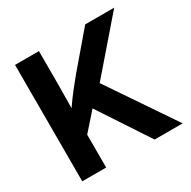

<svg xmlns="http://www.w3.org/2000/svg" viewBox="-162 -884 1032 1039"><g transform="rotate(-30 354.0 -364.0)"><path d="M171.4 -160.2V-313Q194.8 -350.1 217.5 -382.8Q240.2 -415.5 265.6 -448.2Q291 -481 321.8 -518.1L500.5 -727.5H681.6L374.5 -372.6L362.3 -375.5ZM62 0V-727.5H211.4V-527.8L209.5 -343.3L211.4 -270.5V0ZM514.2 0 297.9 -328.6 390.6 -440.9 689.5 0Z"/></g></svg>

Font: Inter 20pt
Style: Bold
Weight: 700
Version: Version 4.001;git-66647c0bb